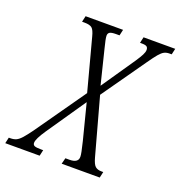

<svg xmlns="http://www.w3.org/2000/svg" viewBox="-172 -824 878 934"><g transform="rotate(20 267.0 -357.0)"><path d="M-43 0 -36 -31H-28Q-11 -31 1.5 -36.5Q14 -42 28 -57.5Q42 -73 64 -103L248 -365L177 -632Q169 -664 157.5 -673.5Q146 -683 119 -683H106L113 -714H307L300 -683H282Q258 -683 249.5 -677.5Q241 -672 241 -660Q241 -645 254 -595L297 -421L416 -595Q432 -619 440 -634.5Q448 -650 448 -661Q448 -673 441 -678Q434 -683 415 -683H406L413 -714H577L570 -683H559Q543 -683 531.5 -677Q520 -671 506 -654.5Q492 -638 469 -605L310 -379L391 -84Q400 -51 411.5 -41Q423 -31 443 -31H453L446 0H249L257 -31H278Q323 -31 323 -62Q323 -72 319.5 -88.5Q316 -105 308 -139L261 -323L122 -120Q88 -70 88 -50Q88 -39 97 -35Q106 -31 131 -31H142L135 0Z"/></g></svg>

Font: Noto Serif ExtraCondensed Light
Style: Italic
Weight: 300
Width: 2
Italic angle: -12°
Designer: Monotype Design Team
Foundry: Monotype Imaging Inc.
Version: Version 2.014; ttfautohint (v1.8.4.7-5d5b)